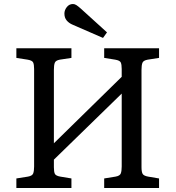

<svg xmlns="http://www.w3.org/2000/svg" viewBox="-20 -942 880 962"><path d="M62 0V-47.9L120.1 -57.1Q142.1 -61 146.5 -73.5Q150.9 -85.9 150.9 -107.9V-596.2Q150.9 -619.1 146 -629.2Q141.1 -639.2 118.2 -643.1L62 -651.9V-700.2H337.9V-651.9L279.8 -643.1Q258.8 -639.2 254.4 -627.2Q250 -615.2 250 -591.8V-224.1L589.8 -557.1V-596.2Q589.8 -619.1 585 -629.2Q580.1 -639.2 557.1 -643.1L502 -651.9V-700.2H776.9V-651.9L720.2 -643.1Q698.2 -639.2 693.6 -627.2Q689 -615.2 689 -591.8V-104Q689 -81.1 694.6 -71Q700.2 -61 722.2 -57.1L776.9 -47.9V0H502V-47.9L559.1 -57.1Q581.1 -61 585.4 -73.5Q589.8 -85.9 589.8 -107.9V-473.1L250 -142.1V-104Q250 -81.1 254.9 -71Q259.8 -61 282.2 -57.1L337.9 -47.9V0ZM496.1 -752 344.7 -817.9Q325.7 -825.7 314.2 -839.4Q302.7 -853 302.7 -874Q302.7 -891.1 314.7 -906.5Q326.7 -921.9 345.7 -921.9Q354.5 -921.9 363.3 -916Q372.1 -910.2 384.8 -898.9L516.1 -779.8Z"/></svg>

Font: Literata
Style: Regular
Weight: 400
Designer: Latin by Veronika Burian and Jose Scaglione. Greek by Irene Vlachou. Cyrillic by Vera Evstafieva.
Foundry: TypeTogether
Version: Version 3.002